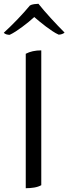

<svg xmlns="http://www.w3.org/2000/svg" viewBox="-25 -987 361 1014"><path d="M193 -9Q177 0 155.5 3.5Q134 7 111 7V-703Q145 -721 193 -721ZM178 -967Q206 -932 243.5 -891Q281 -850 316 -815Q311 -810 302 -807Q293 -804 285 -804Q269 -811 252 -822.5Q235 -834 218 -846.5Q201 -859 185 -872.5Q169 -886 156 -897Q143 -885 126.5 -871.5Q110 -858 92.5 -845Q75 -832 58 -821Q41 -810 26 -803Q18 -803 9 -805.5Q0 -808 -5 -814Q32 -848 67.5 -885Q103 -922 133 -958Q141 -963 155 -965Q169 -967 178 -967Z"/></svg>

Font: Gotu
Style: Regular
Weight: 400
Designer: Sarang Kulkarni & Kailash Malviya
Foundry: Ek Type
Version: Version 2.320;hotconv 1.0.109;makeotfexe 2.5.65596; ttfautoh